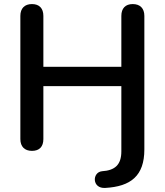

<svg xmlns="http://www.w3.org/2000/svg" viewBox="-20 -733 809 943"><path d="M497 190C622 183 689 131 689 1V-655C689 -692 668 -713 632 -713C596 -713 576 -692 576 -655V-405H193V-655C193 -692 173 -713 137 -713C101 -713 80 -692 80 -655V-50C80 -13 101 8 137 8C174 8 193 -13 193 -50V-310H576V10C576 76 545 104 481 108C432 113 431 194 497 190Z"/></svg>

Font: SN Pro Medium
Style: Regular
Weight: 500
Designer: Tobias Whetton
Foundry: Supernotes
Version: Version 1.003;Glyphs 3.3 (3324)